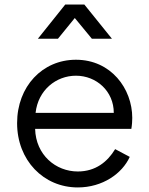

<svg xmlns="http://www.w3.org/2000/svg" viewBox="-20 -810 655 842"><path d="M321 12C430 12 516 -49 549 -122L485 -156C451 -100 399 -58 321 -58C225 -58 137 -130 134 -245H556C559 -262 560 -280 560 -293C560 -421 467 -548 313 -548C166 -548 55 -431 55 -270C55 -107 171 12 321 12ZM136 -315C147 -415 226 -478 313 -478C403 -478 479 -410 479 -315ZM146 -640H234L308 -731L383 -640H471L350 -790H266Z"/></svg>

Font: Mluvka
Style: Regular
Weight: 400
Designer: Modified by Jiří Krblich, Original typeface by Gumpita Rahayu
Foundry: Gumpita Rahayu & Jiří Krblich
Version: Version 2.000;Glyphs 3.1.1 (3134)